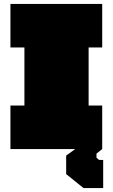

<svg xmlns="http://www.w3.org/2000/svg" viewBox="-20 -757 572 975"><path d="M404 198 316 127V33L362 0H33V-221H104V-516H33V-737H499V-516H430V-221H499V0L470 23V44L483 55H504V198Z"/></svg>

Font: Tomorrow Black
Style: Regular
Weight: 900
Designer: Tony de Marco, Monica Rizzolli
Foundry: Just in Type
Version: Version 2.002